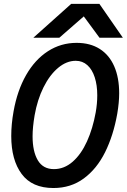

<svg xmlns="http://www.w3.org/2000/svg" viewBox="-20 -956 654 990"><path d="M38 -255Q38 -315.5 50 -382Q69 -489 114.5 -568.8Q160 -648.5 227 -691.8Q294 -735 375 -735Q445 -735 494.2 -703.8Q543.5 -672.5 569 -614Q594.5 -555.5 594.5 -475Q594.5 -427.5 584.5 -369Q564.5 -257 521.8 -171Q479 -85 412 -35.8Q345 13.5 255.5 13.5Q145.5 13.5 91.8 -58.8Q38 -131 38 -255ZM473.5 -376.5Q481.5 -421.5 481.5 -464.5Q481.5 -517 468.5 -557.2Q455.5 -597.5 430.5 -620Q405.5 -642.5 370.5 -642.5Q323 -642.5 279.5 -606Q236 -569.5 204.2 -505.5Q172.5 -441.5 158.5 -361.5Q148 -299.5 148 -253.5Q148 -175 175 -129.5Q202 -84 258 -84Q311 -84 354.8 -122.2Q398.5 -160.5 428.5 -226.8Q458.5 -293 473.5 -376.5ZM347 -936H492.5L613.5 -761.5H493L412 -871.5L286 -761.5H152Z"/></svg>

Font: JuliaMono Medium
Style: Italic
Weight: 500
Italic angle: -9°
Monospace: yes
Designer: cormullion
Foundry: corm
Version: Version 0.054; ttfautohint (v1.8.4)